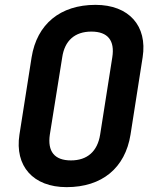

<svg xmlns="http://www.w3.org/2000/svg" viewBox="-20 -760 640 790"><path d="M254 10C400 10 495 -69 517 -206L567 -525C587 -653 511 -740 373 -740C228 -740 132 -661 110 -524L60 -206C40 -77 116 10 254 10ZM272 -100C204 -100 175 -137 185 -206L236 -524C246 -593 288 -630 356 -630C424 -630 453 -593 442 -524L392 -206C381 -137 339 -100 272 -100Z"/></svg>

Font: JetBrains Mono
Style: Bold Italic
Weight: 558
Italic angle: -9°
Monospace: yes
Designer: Philipp Nurullin, Konstantin Bulenkov
Foundry: JetBrains
Version: Version 2.305